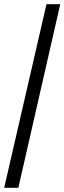

<svg xmlns="http://www.w3.org/2000/svg" viewBox="-20 -780 309 921"><path d="M0 121H68L269 -760H203Z"/></svg>

Font: Noto Serif Myanmar SemiCondensed
Style: Bold
Weight: 700
Width: 4
Designer: Ben Mitchell and the Monotype Design Team
Foundry: Monotype Imaging Inc.
Version: Version 2.106